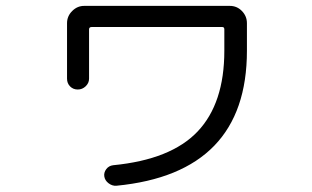

<svg xmlns="http://www.w3.org/2000/svg" viewBox="-20 -586 1040 639"><path d="M203.1 -324.2V-508.8Q203.1 -532.2 220.2 -549.3Q237.3 -566.4 259.8 -566.4H745.1Q768.6 -566.4 785.2 -549.3Q801.8 -532.2 801.8 -508.8V-417Q801.8 -9.8 367.2 32.2Q353.5 33.2 341.3 23.9Q329.1 14.6 327.1 1Q325.2 -11.7 333.5 -22.9Q341.8 -34.2 356.4 -36.1Q548.8 -54.7 637.7 -148.4Q726.6 -242.2 726.6 -417V-488.3Q726.6 -496.1 719.7 -496.1H285.2Q276.4 -496.1 276.4 -488.3V-324.2Q276.4 -309.6 265.1 -298.8Q253.9 -288.1 238.8 -288.1Q223.6 -288.1 213.4 -298.3Q203.1 -308.6 203.1 -324.2Z"/></svg>

Font: Rounded Mgen+ 1mn regular
Style: Regular
Weight: 400
Designer: [Source Han Sans]
Ryoko NISHIZUKA  (kana & ideographs); Paul D. Hunt (Latin, Greek & Cyrillic); Wenlong ZHANG  (bopomofo
Version: Version 1.059.20150602